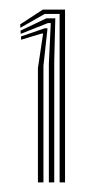

<svg xmlns="http://www.w3.org/2000/svg" viewBox="-20 -821 199 400"><path d="M104.2 -441V-792H73.2L22.5 -763.2L22 -770.2L69.2 -801H115.5V-441ZM81.8 -441V-688.2L85.8 -773H80L23.2 -750.5L22.8 -757.2L76.5 -782.8H95.2L93 -692.8V-441ZM59 -441V-679.2L69.8 -751L67 -751.2L24 -738.2L23.8 -745L72.8 -762H79L70.5 -683.8V-441Z"/></svg>

Font: Big Shoulders Inline Display Medium
Style: Regular
Weight: 500
Designer: Patric King
Foundry: XO Type Co
Version: Version 1.000